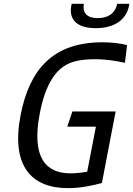

<svg xmlns="http://www.w3.org/2000/svg" viewBox="-20 -960 688 992"><path d="M625.5 -635.5 636.5 -727C600 -736.5 554.5 -741.5 509 -741.5C252 -741.5 132 -599.5 86.5 -365.5C36 -104.5 140 12 331 12C399 12 460.5 -2 506.5 -14.5L577.5 -384H354L327.5 -305.5H475.5L430.5 -73C403 -68 374 -64.5 343.5 -64.5C220 -64.5 140 -142 186 -376.5C216.5 -534.5 272.5 -593 310.5 -618C346 -641.5 392 -654 471 -654C535 -654 588.5 -643.5 625.5 -635.5ZM350.5 -940.5C331.5 -863.5 372 -814.5 475 -814.5C577.5 -814.5 638 -863.5 648.5 -940.5H585.5C577.5 -899 547 -866.5 485 -866.5C423.5 -866.5 405.5 -899 413.5 -940.5Z"/></svg>

Font: Monaspace Argon
Style: Italic
Weight: 400
Italic angle: -11°
Designer: Riley Cran & the Lettermatic Team
Foundry: Lettermatic
Version: Version 1.101 (Monaspace Argon)